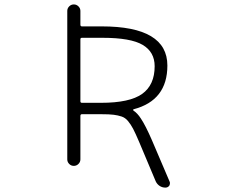

<svg xmlns="http://www.w3.org/2000/svg" viewBox="-20 -774 1040 871"><path d="M351.6 -602.5Q344.7 -602.5 344.7 -595.7V-314.5Q344.7 -307.6 351.6 -307.6H438.5Q568.4 -307.6 625 -348.1Q681.6 -388.7 681.6 -473.6Q681.6 -538.1 627.4 -570.3Q573.2 -602.5 445.3 -602.5ZM285.2 -50.8V-724.6Q285.2 -736.3 293.9 -745.1Q302.7 -753.9 314.9 -753.9Q327.1 -753.9 335.9 -745.1Q344.7 -736.3 344.7 -724.6V-662.1Q344.7 -654.3 351.6 -654.3H441.4Q739.3 -654.3 739.3 -476.6Q739.3 -318.4 585.9 -278.3Q584 -277.3 584 -275.4Q584 -273.4 585 -272.5Q603.5 -260.7 619.1 -236.3Q640.6 -204.1 668.9 -138.7L749 48.8Q751 52.7 751 56.6Q751 62.5 748 68.4Q741.2 77.1 730.5 77.1Q715.8 77.1 704.1 69.3Q692.4 61.5 686.5 48.8L611.3 -129.9Q594.7 -168.9 584 -189.5Q573.2 -210 560.5 -225.1Q547.9 -240.2 531.2 -245.6Q514.6 -251 495.6 -253.4Q476.6 -255.9 438.5 -255.9H351.6Q344.7 -255.9 344.7 -248V-50.8Q344.7 -39.1 335.9 -30.3Q327.1 -21.5 314.9 -21.5Q302.7 -21.5 293.9 -30.3Q285.2 -39.1 285.2 -50.8Z"/></svg>

Font: Rounded-X Mgen+ 1mn light
Style: Regular
Weight: 200
Designer: [Source Han Sans]
Ryoko NISHIZUKA  (kana & ideographs); Paul D. Hunt (Latin, Greek & Cyrillic); Wenlong ZHANG  (bopomofo
Version: Version 1.059.20150602